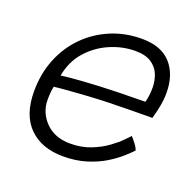

<svg xmlns="http://www.w3.org/2000/svg" viewBox="-99 -638 745 731"><g transform="rotate(20 274.0 -272.0)"><path d="M479.5 -126Q468 -114 446.5 -94.8Q425 -75.5 393.5 -56.2Q362 -37 320.2 -24Q278.5 -11 227.5 -11Q139.5 -11 89.2 -61Q39 -111 39 -206Q39 -278.5 63.5 -338.8Q88 -399 131.8 -442.8Q175.5 -486.5 233.2 -510.5Q291 -534.5 358 -534.5Q436 -534.5 475.5 -490.5Q515 -446.5 515 -372.5Q515 -346.5 510.2 -320.5Q505.5 -294.5 497 -265Q491.5 -265 461.5 -264.8Q431.5 -264.5 391.8 -264Q352 -263.5 317.5 -262.5Q282.5 -261.5 240.2 -259Q198 -256.5 160.5 -253.5Q123 -250.5 103.5 -248Q98.5 -226.5 98.5 -194Q98.5 -141.5 135.8 -103.8Q173 -66 236 -66Q281.5 -66 318.8 -80.8Q356 -95.5 383.2 -115.5Q410.5 -135.5 426.8 -152.5Q443 -169.5 447 -173.5Q452.5 -168 464.8 -152.2Q477 -136.5 479.5 -126ZM113.5 -297Q137.5 -301 198 -305.2Q258.5 -309.5 330.5 -311.5Q358.5 -312 385 -312.5Q411.5 -313 429.8 -313.2Q448 -313.5 451 -313.5Q458.5 -339.5 458.5 -375Q458 -402.5 448 -427Q438 -451.5 414.2 -467Q390.5 -482.5 349.5 -482.5Q298.5 -482.5 248.5 -461.2Q198.5 -440 161.5 -398.8Q124.5 -357.5 113.5 -297Z"/></g></svg>

Font: Grandstander ExtraLight
Style: Italic
Weight: 200
Italic angle: -15°
Designer: Tyler Finck
Foundry: Etcetera Type Co
Version: Version 1.200; ttfautohint (v1.8.3)